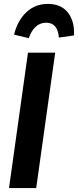

<svg xmlns="http://www.w3.org/2000/svg" viewBox="-20 -961 398 981"><path d="M165 0H26L123 -692H262ZM52 -784Q69 -855 114 -898Q159 -941 225 -941Q293 -941 327.5 -896Q362 -851 358 -780L281 -769Q275 -845 216 -845Q185 -845 162.5 -824.5Q140 -804 127 -766Z"/></svg>

Font: Fira Sans Condensed SemiBold
Style: Italic
Weight: 600
Width: 3
Italic angle: -8°
Designer: bBox Type GmbH & Carrois Corporate GbR & Edenspiekermann AG
Foundry: bBox Type GmbH & Carrois Corporate GbR & Edenspiekermann AG
Version: Version 4.301